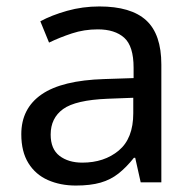

<svg xmlns="http://www.w3.org/2000/svg" viewBox="-20 -565 601 595"><path d="M288 -545Q386 -545 433 -502Q480 -459 480 -365V0H416L399 -76H395Q372 -47 347.5 -27.5Q323 -8 291.5 1Q260 10 215 10Q167 10 128.5 -7Q90 -24 68 -59.5Q46 -95 46 -149Q46 -229 109 -272.5Q172 -316 303 -320L394 -323V-355Q394 -422 365 -448Q336 -474 283 -474Q241 -474 203 -461.5Q165 -449 132 -433L105 -499Q140 -518 188 -531.5Q236 -545 288 -545ZM314 -259Q214 -255 175.5 -227Q137 -199 137 -148Q137 -103 164.5 -82Q192 -61 235 -61Q303 -61 348 -98.5Q393 -136 393 -214V-262Z"/></svg>

Font: uhindi25
Style: Book
Weight: 400
Designer: Jelle Bosma - Monotype Design Team
Foundry: Monotype Imaging Inc.
Version: Version 2.003